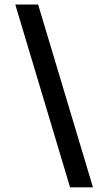

<svg xmlns="http://www.w3.org/2000/svg" viewBox="-20 -756 467 828"><path d="M380.9 51.8H282.2L45.9 -736.3H144.5Z"/></svg>

Font: FreeUniversal
Style: Bold
Weight: 700
Version: Version 1.001